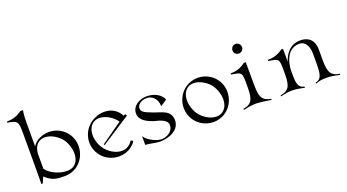

<svg xmlns="http://www.w3.org/2000/svg" viewBox="-55 -1322 3440 1902"><g transform="rotate(-20 1665.0 -371.0)"><path d="M384 6C429 6 475 -7 514 -35C576 -79 611 -153 611 -229C611 -275 598 -322 569 -362C525 -424 453 -459 380 -459C334 -459 288 -446 247 -417C231 -406 217 -388 205 -373V-613C205 -630 205 -712 215 -750H186C141 -716 93 -698 26 -698V-686C135 -669 137 -655 137 -529V-229L136 0H150L179 -64C251 8 315 6 384 6ZM419 -34C341 -34 244 -79 206 -135V-271C204 -321 218 -373 256 -402C276 -417 300 -423 324 -423C390 -423 463 -377 502 -321C529 -280 547 -225 547 -174C547 -126 532 -82 495 -55C475 -40 448 -34 419 -34Z M955 7C1001 7 1047 -6 1087 -35C1123 -65 1127 -72 1136 -90L1115 -103C1104 -87 1096 -73 1068 -55C1048 -41 1025 -35 1000 -35C935 -35 862 -80 824 -136C796 -175 778 -229 778 -280C778 -326 793 -370 829 -397C849 -412 873 -418 897 -418C963 -418 1036 -372 1075 -316L850 -157L857 -148L1164 -347L1151 -367L1134 -355C1098 -428 1032 -459 964 -459C914 -459 862 -442 820 -412C758 -368 722 -296 722 -222C722 -176 736 -130 765 -90C808 -28 881 7 955 7Z M1385 8C1488 8 1596 -42 1596 -140C1596 -249 1496 -257 1424 -285C1324 -322 1305 -336 1305 -373C1305 -399 1332 -443 1409 -443C1454 -443 1515 -404 1515 -318L1583 -363C1557 -431 1479 -460 1411 -460C1337 -460 1255 -416 1255 -334C1255 -258 1340 -222 1403 -202C1423 -196 1532 -179 1532 -114C1532 -38 1453 -9 1408 -9C1341 -9 1241 -74 1235 -109V-12C1275 -12 1337 8 1385 8Z M1951 7C1997 7 2043 -6 2083 -35C2145 -79 2180 -153 2180 -229C2180 -275 2167 -322 2138 -362C2094 -424 2022 -459 1949 -459C1903 -459 1857 -446 1816 -417C1754 -373 1718 -299 1718 -224C1718 -177 1732 -130 1761 -90C1804 -28 1877 7 1951 7ZM1997 -34C1931 -34 1858 -80 1820 -136C1792 -175 1774 -231 1774 -282C1774 -330 1789 -375 1825 -402C1845 -417 1869 -423 1893 -423C1959 -423 2032 -377 2071 -321C2098 -280 2116 -225 2116 -174C2116 -126 2101 -82 2064 -55C2044 -40 2021 -34 1997 -34Z M2417 -545C2445 -545 2468 -567 2468 -595C2468 -623 2445 -646 2417 -646C2389 -646 2367 -623 2367 -595C2367 -567 2389 -545 2417 -545ZM2272 -3C2351 -21 2373 -21 2415 -21C2452 -21 2561 -3 2564 -3V-15C2456 -31 2452 -101 2452 -225L2451 -442H2432C2387 -408 2339 -388 2272 -388V-376C2381 -359 2384 -360 2384 -234C2384 -103 2383 -32 2272 -15Z M2664 -3C2710 -16 2748 -21 2783 -21C2829 -21 2870 -13 2916 -3V-15C2846 -29 2844 -81 2844 -205C2844 -207 2843 -432 3012 -432C3068 -432 3106 -377 3106 -293V-234C3106 -103 3108 -29 3034 -15V-3C3068 -18 3107 -23 3144 -23C3218 -23 3284 -3 3286 -3V-15C3178 -31 3174 -101 3174 -225V-311C3174 -428 3099 -460 3031 -460C2918 -460 2866 -374 2843 -304V-440H2824C2779 -406 2731 -388 2664 -388V-376C2773 -359 2776 -360 2776 -234C2776 -103 2775 -32 2664 -15Z"/></g></svg>

Font: Cantique Normal
Style: Regular
Weight: 400
Designer: Sébastien Hayez
Foundry: Sébastien Hayez & Ariel Martín Pérez
Version: Version 1.000;hotconv 1.0.109;makeotfexe 2.5.65596